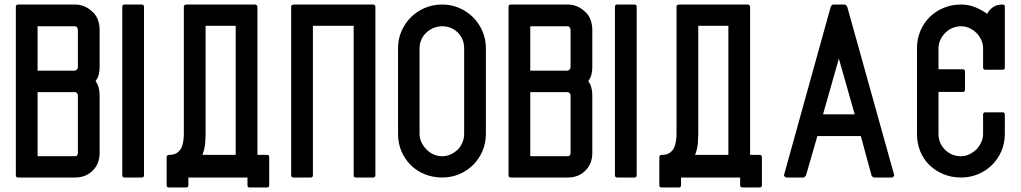

<svg xmlns="http://www.w3.org/2000/svg" viewBox="-20 -798 4508 848"><path d="M50 -768Q50 -778 60 -778H312Q334 -778 354.5 -769Q375 -760 390 -744V-745Q406 -729 413 -708.5Q420 -688 420 -666V-503Q420 -486 416.5 -470Q413 -454 402 -440Q412 -426 416 -410.5Q420 -395 420 -378V-122Q420 -75 389.5 -44.5Q359 -14 312 -14H60Q50 -14 50 -24ZM146 -108H312Q318 -108 321 -112.5Q324 -117 324 -122V-378Q324 -382 320 -386.5Q316 -391 312 -391H146ZM146 -486H312Q318 -489 321 -492Q324 -495 324 -503V-666Q324 -671 320.5 -676.5Q317 -682 312 -682H146Z M530 -14Q520 -14 520 -24V-768Q520 -778 530 -778H606Q616 -778 616 -768V-24Q616 -14 606 -14Z M716 20V-104Q716 -112 725 -114H728Q747 -114 759.5 -121.5Q772 -129 779 -141.5Q786 -154 789 -171Q792 -188 792 -207V-770Q792 -773 795 -775Q796 -776 796 -776Q800 -778 802 -778H1109Q1110 -778 1112 -776Q1114 -775 1114 -775Q1117 -772 1117 -768V-114H1159Q1169 -114 1169 -104V20Q1169 30 1159 30H1083Q1073 30 1073 20V-14H812V20Q812 30 802 30H726Q716 30 716 20ZM1021 -114V-684H888V-206Q888 -195 886.5 -169Q885 -143 874 -114Z M1276 -778H1628H1630Q1631 -778 1633 -776Q1635 -775 1635 -775Q1638 -772 1638 -768V-24Q1638 -14 1628 -14H1552Q1542 -14 1542 -24V-684H1362V-24Q1362 -14 1352 -14H1276Q1266 -14 1266 -24V-768V-770Q1266 -773 1269 -775Q1270 -776 1270 -776Q1274 -778 1276 -778Z M2126 -207Q2126 -166 2111 -131Q2096 -96 2070 -70Q2044 -44 2009 -29Q1974 -14 1933 -14Q1892 -14 1856 -28.5Q1820 -43 1794 -69Q1768 -95 1753 -130Q1738 -165 1738 -207V-585Q1738 -626 1753.5 -661Q1769 -696 1795 -722Q1821 -748 1856.5 -763Q1892 -778 1933 -778Q1973 -778 2008 -763Q2043 -748 2069.5 -721.5Q2096 -695 2111 -660Q2126 -625 2126 -585ZM2030 -585Q2030 -626 2002 -654Q1974 -682 1933 -682Q1913 -682 1895 -674.5Q1877 -667 1863 -654Q1849 -641 1841 -623Q1833 -605 1833 -585V-207Q1833 -187 1841.5 -169.5Q1850 -152 1863.5 -138Q1877 -124 1895 -116Q1913 -108 1933 -108Q1953 -108 1970.5 -116Q1988 -124 2002 -138V-137Q2015 -151 2022.5 -169Q2030 -187 2030 -207Z M2226 -768Q2226 -778 2236 -778H2488Q2510 -778 2530.5 -769Q2551 -760 2566 -744V-745Q2582 -729 2589 -708.5Q2596 -688 2596 -666V-503Q2596 -486 2592.5 -470Q2589 -454 2578 -440Q2588 -426 2592 -410.5Q2596 -395 2596 -378V-122Q2596 -75 2565.5 -44.5Q2535 -14 2488 -14H2236Q2226 -14 2226 -24ZM2322 -108H2488Q2494 -108 2497 -112.5Q2500 -117 2500 -122V-378Q2500 -382 2496 -386.5Q2492 -391 2488 -391H2322ZM2322 -486H2488Q2494 -489 2497 -492Q2500 -495 2500 -503V-666Q2500 -671 2496.5 -676.5Q2493 -682 2488 -682H2322Z M2706 -14Q2696 -14 2696 -24V-768Q2696 -778 2706 -778H2782Q2792 -778 2792 -768V-24Q2792 -14 2782 -14Z M2892 20V-104Q2892 -112 2901 -114H2904Q2923 -114 2935.5 -121.5Q2948 -129 2955 -141.5Q2962 -154 2965 -171Q2968 -188 2968 -207V-770Q2968 -773 2971 -775Q2972 -776 2972 -776Q2976 -778 2978 -778H3285Q3286 -778 3288 -776Q3290 -775 3290 -775Q3293 -772 3293 -768V-114H3335Q3345 -114 3345 -104V20Q3345 30 3335 30H3259Q3249 30 3249 20V-14H2988V20Q2988 30 2978 30H2902Q2892 30 2892 20ZM3197 -114V-684H3064V-206Q3064 -195 3062.5 -169Q3061 -143 3050 -114Z M3840 -14Q3837 -14 3833.5 -17.5Q3830 -21 3829 -24L3782 -197H3590L3540 -24Q3539 -22 3535.5 -18Q3532 -14 3529 -14H3453Q3449 -14 3445.5 -18Q3442 -22 3443 -26L3649 -768Q3650 -771 3653.5 -774.5Q3657 -778 3660 -778H3711Q3714 -778 3717.5 -774Q3721 -770 3722 -768L3929 -26Q3930 -22 3926.5 -18Q3923 -14 3919 -14ZM3755 -293 3685 -539 3615 -293Z M4332 -302H4408Q4418 -302 4418 -292V-207Q4418 -166 4403 -131Q4388 -96 4362 -70Q4336 -44 4300.5 -29Q4265 -14 4225 -14Q4183 -14 4147.5 -28.5Q4112 -43 4085.5 -68.5Q4059 -94 4044.5 -129.5Q4030 -165 4030 -207V-585Q4030 -626 4045 -661.5Q4060 -697 4086.5 -723Q4113 -749 4148.5 -763.5Q4184 -778 4225 -778Q4257 -778 4286 -766.5Q4315 -755 4340 -737Q4362 -778 4408 -778Q4418 -778 4418 -768V-500Q4418 -490 4408 -490H4332Q4322 -490 4322 -500V-585Q4322 -604 4314 -621.5Q4306 -639 4292.5 -652.5Q4279 -666 4261.5 -674Q4244 -682 4225 -682Q4205 -682 4187 -674.5Q4169 -667 4155.5 -653.5Q4142 -640 4133.5 -622.5Q4125 -605 4125 -585V-492H4232Q4242 -492 4242 -482V-402Q4242 -392 4232 -392H4125V-207Q4125 -165 4154 -136.5Q4183 -108 4225 -108Q4244 -108 4261.5 -116.5Q4279 -125 4292 -138V-137Q4305 -151 4313.5 -169Q4322 -187 4322 -207V-292Q4322 -302 4332 -302Z"/></svg>

Font: Kanalisirung
Style: Regular
Weight: 500
Designer: Peter Wiegel
Foundry: Peter Wiegel
Version: 1.000